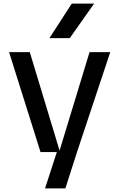

<svg xmlns="http://www.w3.org/2000/svg" viewBox="-20 -837 657 1057"><path d="M364 -627H252L375 -817H498ZM30 -550H144L308 -8L473 -550H587L404 0L340 200H228L293 0H203Z"/></svg>

Font: Edgecutting Lite Sharp
Style: Medium
Weight: 500
Designer: RandomMaerks (Nguyen Gia Bao)
Version: Version 1.0